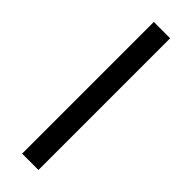

<svg xmlns="http://www.w3.org/2000/svg" viewBox="-243 -718 729 729"><g transform="rotate(45 122.0 -353.5)"><path d="M165.7 0H78V-707.2H165.7Z"/></g></svg>

Font: Pretendard Variable
Style: Regular
Weight: 400
Designer: Base glyphs from Inter by Rasmus Andersson; Hangul glyphs from Noto Sans CJK(Source Han Sans) by Jang Soo-young and Kang
Foundry: Kil Hyung-jin
Version: Version 1.100;FEAKit 1.0